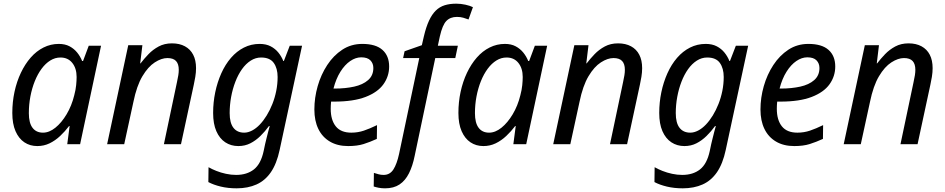

<svg xmlns="http://www.w3.org/2000/svg" viewBox="-20 -785 5142 1045"><path d="M183 10Q143 10 112.5 -10.5Q82 -31 64.5 -71Q47 -111 47 -170Q47 -230 59 -285.5Q71 -341 93.5 -388.5Q116 -436 147 -471.5Q178 -507 217 -526.5Q256 -546 300 -546Q334 -546 358.5 -533Q383 -520 400 -499Q417 -478 427 -453H432L463 -536H530L416 0H346L359 -99H356Q334 -70 307.5 -45Q281 -20 250 -5Q219 10 183 10ZM214 -63Q248 -63 281.5 -90Q315 -117 342.5 -163Q370 -209 384 -266Q392 -296 394.5 -321.5Q397 -347 397 -366Q397 -413 373.5 -442.5Q350 -472 309 -472Q280 -472 254 -456Q228 -440 206.5 -411Q185 -382 169.5 -343.5Q154 -305 145.5 -260.5Q137 -216 137 -169Q137 -116 157 -89.5Q177 -63 214 -63Z M563 0 678 -539H755L743 -440H745Q764 -465 788 -490Q812 -515 843.5 -532Q875 -549 916 -549Q957 -549 986.5 -533Q1016 -517 1031.5 -487Q1047 -457 1047 -414Q1047 -391 1043 -367Q1039 -343 1035 -325L965 0H872L943 -337Q948 -360 950.5 -375.5Q953 -391 953 -405Q953 -437 938 -453Q923 -469 891 -469Q859 -469 822.5 -445.5Q786 -422 755 -370Q724 -318 706 -230L656 0Z M1268 240Q1221 240 1181.5 230.5Q1142 221 1114 206L1115 125Q1132 135 1157 145Q1182 155 1210 161Q1238 167 1265 167Q1324 167 1362 137Q1400 107 1415 37L1423 -1Q1427 -16 1431 -34Q1435 -52 1440 -69.5Q1445 -87 1448 -99H1444Q1423 -70 1397.5 -45Q1372 -20 1342.5 -5Q1313 10 1277 10Q1237 10 1206 -10.5Q1175 -31 1157.5 -71Q1140 -111 1140 -170Q1140 -228 1151.5 -283Q1163 -338 1184.5 -386Q1206 -434 1237 -470Q1268 -506 1307.5 -526Q1347 -546 1393 -546Q1428 -546 1453 -533Q1478 -520 1495 -499Q1512 -478 1522 -453H1525L1557 -536H1624L1502 31Q1486 106 1454.5 152Q1423 198 1376 219Q1329 240 1268 240ZM1309 -63Q1330 -63 1352 -74.5Q1374 -86 1394 -107Q1414 -128 1431.5 -156.5Q1449 -185 1462.5 -219Q1476 -253 1483.5 -290.5Q1491 -328 1491 -366Q1491 -413 1470 -442.5Q1449 -472 1401 -472Q1371 -472 1344.5 -455Q1318 -438 1297 -408.5Q1276 -379 1261 -340Q1246 -301 1238 -257.5Q1230 -214 1230 -169Q1230 -116 1250.5 -89.5Q1271 -63 1309 -63Z M1875 10Q1817 10 1775.5 -14.5Q1734 -39 1712.5 -83.5Q1691 -128 1691 -189Q1691 -253 1709 -316Q1727 -379 1761 -431Q1795 -483 1843 -514.5Q1891 -546 1952 -546Q2025 -546 2061.5 -513.5Q2098 -481 2098 -423Q2098 -370 2067 -326.5Q2036 -283 1970 -257.5Q1904 -232 1799 -232H1782Q1781 -222 1780.5 -212Q1780 -202 1780 -193Q1780 -132 1807.5 -97.5Q1835 -63 1892 -63Q1928 -63 1960.5 -74Q1993 -85 2032 -104L2031 -29Q1994 -12 1959 -1Q1924 10 1875 10ZM1803 -303Q1860 -303 1907.5 -313.5Q1955 -324 1983.5 -349Q2012 -374 2012 -415Q2012 -440 1996 -456.5Q1980 -473 1946 -473Q1916 -473 1886.5 -453Q1857 -433 1833 -395Q1809 -357 1795 -303Z M2076 240Q2057 240 2041.5 237Q2026 234 2014 230L2015 156Q2028 160 2040.5 163.5Q2053 167 2068 167Q2102 167 2121 137.5Q2140 108 2152 53L2262 -469H2174L2182 -506L2276 -539L2287 -587Q2299 -638 2315 -672.5Q2331 -707 2352 -727.5Q2373 -748 2400.5 -756.5Q2428 -765 2463 -765Q2488 -765 2513 -759.5Q2538 -754 2554 -746L2530 -679Q2517 -684 2501.5 -688.5Q2486 -693 2467 -693Q2431 -693 2409.5 -671Q2388 -649 2374 -587L2363 -536H2472L2458 -469H2349L2237 63Q2226 118 2206 158Q2186 198 2154.5 219Q2123 240 2076 240Z M2611 10Q2571 10 2540.5 -10.5Q2510 -31 2492.5 -71Q2475 -111 2475 -170Q2475 -230 2487 -285.5Q2499 -341 2521.5 -388.5Q2544 -436 2575 -471.5Q2606 -507 2645 -526.5Q2684 -546 2728 -546Q2762 -546 2786.5 -533Q2811 -520 2828 -499Q2845 -478 2855 -453H2860L2891 -536H2958L2844 0H2774L2787 -99H2784Q2762 -70 2735.5 -45Q2709 -20 2678 -5Q2647 10 2611 10ZM2642 -63Q2676 -63 2709.5 -90Q2743 -117 2770.5 -163Q2798 -209 2812 -266Q2820 -296 2822.5 -321.5Q2825 -347 2825 -366Q2825 -413 2801.5 -442.5Q2778 -472 2737 -472Q2708 -472 2682 -456Q2656 -440 2634.5 -411Q2613 -382 2597.5 -343.5Q2582 -305 2573.5 -260.5Q2565 -216 2565 -169Q2565 -116 2585 -89.5Q2605 -63 2642 -63Z M2991 0 3106 -539H3183L3171 -440H3173Q3192 -465 3216 -490Q3240 -515 3271.5 -532Q3303 -549 3344 -549Q3385 -549 3414.5 -533Q3444 -517 3459.5 -487Q3475 -457 3475 -414Q3475 -391 3471 -367Q3467 -343 3463 -325L3393 0H3300L3371 -337Q3376 -360 3378.5 -375.5Q3381 -391 3381 -405Q3381 -437 3366 -453Q3351 -469 3319 -469Q3287 -469 3250.5 -445.5Q3214 -422 3183 -370Q3152 -318 3134 -230L3084 0Z M3696 240Q3649 240 3609.5 230.5Q3570 221 3542 206L3543 125Q3560 135 3585 145Q3610 155 3638 161Q3666 167 3693 167Q3752 167 3790 137Q3828 107 3843 37L3851 -1Q3855 -16 3859 -34Q3863 -52 3868 -69.5Q3873 -87 3876 -99H3872Q3851 -70 3825.5 -45Q3800 -20 3770.5 -5Q3741 10 3705 10Q3665 10 3634 -10.5Q3603 -31 3585.5 -71Q3568 -111 3568 -170Q3568 -228 3579.5 -283Q3591 -338 3612.5 -386Q3634 -434 3665 -470Q3696 -506 3735.5 -526Q3775 -546 3821 -546Q3856 -546 3881 -533Q3906 -520 3923 -499Q3940 -478 3950 -453H3953L3985 -536H4052L3930 31Q3914 106 3882.5 152Q3851 198 3804 219Q3757 240 3696 240ZM3737 -63Q3758 -63 3780 -74.5Q3802 -86 3822 -107Q3842 -128 3859.5 -156.5Q3877 -185 3890.5 -219Q3904 -253 3911.5 -290.5Q3919 -328 3919 -366Q3919 -413 3898 -442.5Q3877 -472 3829 -472Q3799 -472 3772.5 -455Q3746 -438 3725 -408.5Q3704 -379 3689 -340Q3674 -301 3666 -257.5Q3658 -214 3658 -169Q3658 -116 3678.5 -89.5Q3699 -63 3737 -63Z M4303 10Q4245 10 4203.5 -14.5Q4162 -39 4140.5 -83.5Q4119 -128 4119 -189Q4119 -253 4137 -316Q4155 -379 4189 -431Q4223 -483 4271 -514.5Q4319 -546 4380 -546Q4453 -546 4489.5 -513.5Q4526 -481 4526 -423Q4526 -370 4495 -326.5Q4464 -283 4398 -257.5Q4332 -232 4227 -232H4210Q4209 -222 4208.5 -212Q4208 -202 4208 -193Q4208 -132 4235.5 -97.5Q4263 -63 4320 -63Q4356 -63 4388.5 -74Q4421 -85 4460 -104L4459 -29Q4422 -12 4387 -1Q4352 10 4303 10ZM4231 -303Q4288 -303 4335.5 -313.5Q4383 -324 4411.5 -349Q4440 -374 4440 -415Q4440 -440 4424 -456.5Q4408 -473 4374 -473Q4344 -473 4314.5 -453Q4285 -433 4261 -395Q4237 -357 4223 -303Z M4572 0 4687 -539H4764L4752 -440H4754Q4773 -465 4797 -490Q4821 -515 4852.5 -532Q4884 -549 4925 -549Q4966 -549 4995.5 -533Q5025 -517 5040.5 -487Q5056 -457 5056 -414Q5056 -391 5052 -367Q5048 -343 5044 -325L4974 0H4881L4952 -337Q4957 -360 4959.5 -375.5Q4962 -391 4962 -405Q4962 -437 4947 -453Q4932 -469 4900 -469Q4868 -469 4831.5 -445.5Q4795 -422 4764 -370Q4733 -318 4715 -230L4665 0Z"/></svg>

Font: Noto Sans Display
Style: Italic
Weight: 400
Italic angle: -12°
Designer: Monotype Design Team
Foundry: Monotype Imaging Inc.
Version: Version 2.003